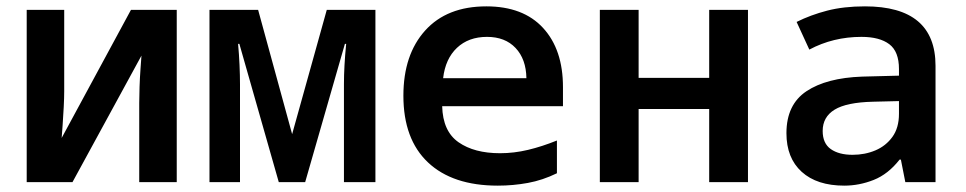

<svg xmlns="http://www.w3.org/2000/svg" viewBox="-20 -573 3040 604"><path d="M64 0V-542H182V-286Q182 -266 180.5 -236.5Q179 -207 177 -179.5Q175 -152 174 -139L392 -542H536V0H418V-249Q418 -271 419 -300Q420 -329 422 -356Q424 -383 425 -398L208 0Z M639 0V-542H792L899 -151L1008 -542H1161V0H1062V-309Q1062 -364 1069 -435H1065L940 0H857L733 -435H729Q732 -402 733.5 -369Q735 -336 735 -308V0Z M1546 11Q1404 11 1326.5 -62Q1249 -135 1249 -272Q1249 -401 1317.5 -477Q1386 -553 1510 -553Q1626 -553 1688.5 -485Q1751 -417 1751 -299V-239H1371Q1373 -160 1422.5 -125.5Q1472 -91 1553 -91Q1597 -91 1641 -101.5Q1685 -112 1732 -131V-28Q1687 -6 1640.5 2.5Q1594 11 1546 11ZM1374 -327H1636Q1635 -387 1602 -422Q1569 -457 1512 -457Q1454 -457 1417.5 -422.5Q1381 -388 1374 -327Z M1867 0V-542H1989V-328H2211V-542H2333V0H2211V-230H1989V0Z M2636 11Q2550 11 2502 -32.5Q2454 -76 2454 -154Q2454 -244 2517 -286Q2580 -328 2692 -332L2808 -335V-356Q2808 -411 2777.5 -434Q2747 -457 2690 -457Q2601 -457 2526 -417L2486 -504Q2530 -526 2582 -539.5Q2634 -553 2701 -553Q2923 -553 2923 -366V0H2828L2814 -71H2810Q2774 -25 2728.5 -7Q2683 11 2636 11ZM2662 -86Q2701 -86 2734 -100Q2767 -114 2787.5 -142.5Q2808 -171 2808 -215V-255L2726 -253Q2643 -251 2605.5 -228Q2568 -205 2568 -161Q2568 -122 2593.5 -104Q2619 -86 2662 -86Z"/></svg>

Font: Noto Sans Mono SemiBold
Style: Regular
Weight: 600
Designer: Monotype Design Team
Foundry: Monotype Imaging Inc.
Version: Version 2.014; ttfautohint (v1.8.4.7-5d5b)